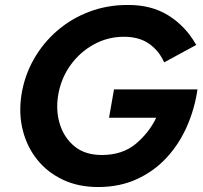

<svg xmlns="http://www.w3.org/2000/svg" viewBox="-20 -734 818 773"><path d="M419 -260 439 -374H775Q764 -297 733 -226Q702 -155 651.5 -100Q601 -45 531.5 -13Q462 19 375 19Q295 19 233 -10.5Q171 -40 130 -91Q89 -142 72 -208.5Q55 -275 66 -350Q78 -428 115.5 -494.5Q153 -561 210.5 -610.5Q268 -660 340 -687Q412 -714 493 -714Q589 -715 658.5 -671.5Q728 -628 770 -553L641 -483Q620 -530 580 -558Q540 -586 479 -586Q414 -586 357.5 -555Q301 -524 263 -470.5Q225 -417 214 -350Q204 -287 221.5 -232.5Q239 -178 281 -144Q323 -110 390 -110Q472 -110 525.5 -154Q579 -198 609 -260Z"/></svg>

Font: Von Semi
Style: Italic
Weight: 600
Version: Version 4.000; ttfautohint (v1.8.4.7-5d5b)